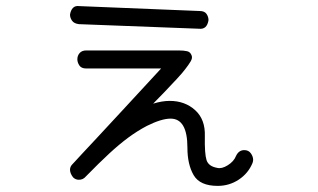

<svg xmlns="http://www.w3.org/2000/svg" viewBox="-20 -524 1040 628"><path d="M631 -430 238 -445Q222 -447 215.5 -456.5Q209 -466 209 -476Q211 -490 218.5 -498Q226 -506 240 -504L633 -488Q649 -488 655.5 -478.5Q662 -469 662 -458Q657 -427 631 -430ZM692 84Q634 84 613.5 49Q593 14 593 -41Q593 -136 538 -136Q508 -136 460 -112Q428 -95 399 -73.5Q370 -52 337.5 -22Q305 8 261 53Q252 64 238 64Q227 64 219 56Q209 43 209 31Q209 21 217 13Q218 12 224.5 5Q231 -2 248 -20.5Q265 -39 297 -73Q329 -107 380 -162.5Q431 -218 507 -300H262Q246 -300 239.5 -310Q233 -320 233 -330Q233 -342 240.5 -350.5Q248 -359 262 -359H564Q581 -359 592 -356.5Q603 -354 607 -342Q610 -334 603.5 -323Q597 -312 586 -298Q578 -287 559 -266.5Q540 -246 518.5 -223.5Q497 -201 481 -185Q510 -194 535 -194Q585 -194 618.5 -163.5Q652 -133 650 -78Q649 -21 655.5 -0.5Q662 20 690 25Q705 29 725 16.5Q745 4 752 -14Q761 -33 779 -33Q793 -33 800.5 -22.5Q808 -12 808 -1Q808 3 806 9Q792 43 761 63.5Q730 84 692 84Z"/></svg>

Font: Hachi Maru Pop
Style: Regular
Weight: 400
Designer: Nontynet
Foundry: Nontynet
Version: Version 1.300